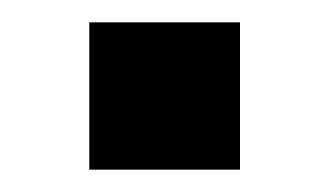

<svg xmlns="http://www.w3.org/2000/svg" viewBox="-20 -506 295 172"><path d="M60 -354V-486H195V-354Z"/></svg>

Font: Aneo
Style: Regular
Weight: 400
Designer: Anastasios Pappas
Foundry: Anastasios Pappas
Version: Version 1.000